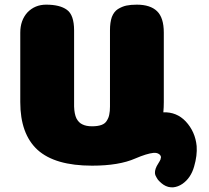

<svg xmlns="http://www.w3.org/2000/svg" viewBox="-20 -708 897 824"><path d="M777 -187Q738 -228 681 -226Q683 -247 683 -270V-568Q683 -632 654 -660Q625 -688 567 -688Q541 -688 522 -684Q504 -680 486 -669Q469 -658 460 -635Q452 -612 452 -578V-251Q452 -230 449 -217Q447 -204 439 -191Q432 -178 416 -172Q400 -166 375 -166Q350 -166 334 -174Q318 -181 308 -200Q299 -219 298 -251V-577Q298 -644 267 -666Q237 -688 178 -688Q130 -688 98 -655Q67 -621 67 -568V-270Q67 -133 141 -65Q216 3 375 3Q491 3 561 -28Q610 -49 639 -52Q653 -53 662 -47Q670 -42 671 -33L670 -30Q670 -27 669 -24Q666 -17 659 -6Q644 17 645 35Q646 45 652 54Q657 64 665 71Q673 79 682 85Q691 91 702 94Q711 96 719 96H723Q744 94 763 81Q799 56 813 7Q827 -41 824 -81Q818 -143 777 -187Z"/></svg>

Font: Coiny 2.0
Style: Regular
Weight: 400
Version: Version 1.001 July 11, 2018